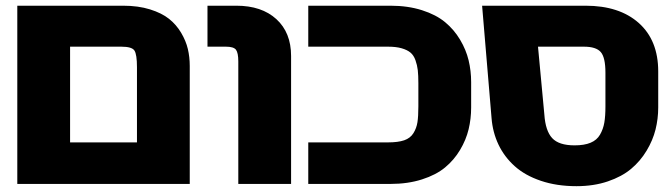

<svg xmlns="http://www.w3.org/2000/svg" viewBox="-20 -636 2322 666"><path d="M40 -616.2H407.2Q459.5 -616.2 500.2 -603.5Q541 -590.8 566.4 -570.6Q591.8 -550.3 608.4 -522.2Q625 -494.1 631.6 -466.1Q638.2 -438 638.2 -407.2V2H40ZM223.1 -474.1V-142.1H455.1V-402.8Q455.1 -447.3 446.3 -460.7Q437.5 -474.1 400.9 -474.1Z M989.7 -441.9V2H806.6V-422.9Q806.6 -452.6 798.6 -463.4Q790.5 -474.1 763.7 -474.1H699.7V-616.2H799.8Q887.7 -616.2 938.7 -569.6Q989.7 -522.9 989.7 -441.9Z M1614.3 -351.1V-263.2Q1614.3 -224.1 1605.5 -187.5Q1596.7 -150.9 1575.9 -116Q1555.2 -81.1 1523.9 -55.2Q1492.7 -29.3 1443.8 -13.7Q1395 2 1334.5 2H1049.3V-142.1H1326.2Q1360.8 -142.1 1382.1 -149.4Q1403.3 -156.7 1414.1 -174.1Q1424.8 -191.4 1428 -211.9Q1431.2 -232.4 1431.2 -267.1V-347.2Q1431.2 -375 1429.2 -392.6Q1427.2 -410.2 1421.1 -427.2Q1415 -444.3 1403.8 -453.6Q1392.6 -462.9 1373.3 -468.5Q1354 -474.1 1326.2 -474.1H1049.3V-616.2H1334.5Q1395 -616.2 1443.8 -600.6Q1492.7 -585 1523.9 -559.1Q1555.2 -533.2 1575.9 -498.3Q1596.7 -463.4 1605.5 -426.8Q1614.3 -390.1 1614.3 -351.1Z M2263.2 -388.2V-263.2Q2263.2 -224.1 2253.9 -186.8Q2244.6 -149.4 2222.9 -113.3Q2201.2 -77.1 2169.2 -50.3Q2137.2 -23.4 2088.4 -6.8Q2039.6 9.8 1979.5 9.8Q1911.1 9.8 1856.2 -8.8Q1801.3 -27.3 1765.4 -59.6Q1729.5 -91.8 1709.2 -134.3Q1689 -176.8 1685.1 -226.1L1652.3 -616.2H2011.2Q2128.4 -616.2 2195.8 -556.2Q2263.2 -496.1 2263.2 -388.2ZM2005.4 -474.1H1846.2L1868.2 -238.8Q1872.1 -182.1 1895.3 -157Q1918.5 -131.8 1973.1 -131.8Q2006.8 -131.8 2028.6 -140.9Q2050.3 -149.9 2061.3 -168.9Q2072.3 -188 2076.2 -210.4Q2080.1 -232.9 2080.1 -267.1V-383.8Q2080.1 -436.5 2064 -455.3Q2047.9 -474.1 2005.4 -474.1Z"/></svg>

Font: LT Superior Black
Style: Regular
Weight: 900
Designer: Daniel Lyons
Foundry: LyonsType
Version: Version 2.005